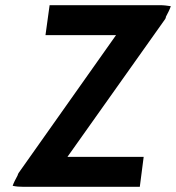

<svg xmlns="http://www.w3.org/2000/svg" viewBox="-20 -723 681 743"><path d="M172 -703 156 -587H429L53 -55C51 -52 49 -49 48 -44C40 -29 33 -16 29 -4C42 -1 56 0 73 0H521L536 -116H241L619 -649C620 -651 622 -654 622 -658C630 -673 637 -687 641 -699C628 -701 614 -703 598 -703Z"/></svg>

Font: Bluebird
Style: NrwObl
Weight: 400
Designer: Jasper
Foundry: Cannot Into Space Fonts
Version: Version 0.98